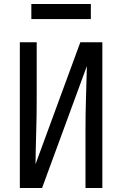

<svg xmlns="http://www.w3.org/2000/svg" viewBox="-20 -948 616 968"><path d="M80 0H192L418 -615Q416 -535 413.5 -454.5Q411 -374 411 -294V0H496V-735H385L159 -120Q160 -201 162.5 -281Q165 -361 165 -441V-735H80ZM438 -852V-928H138V-852Z"/></svg>

Font: Iosevka Sparkle
Style: Regular
Weight: 400
Designer: Belleve Invis
Foundry: Belleve Invis
Version: Version 4.5.0; ttfautohint (v1.8.3)